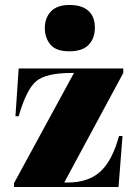

<svg xmlns="http://www.w3.org/2000/svg" viewBox="-20 -751 540 771"><path d="M475 -476V-458L238 -18H251Q335 -18 383 -62Q431 -106 458 -205H472L456 0H36V-15L277 -458H266Q165 -458 125.5 -425Q86 -392 55 -284H42L55 -476ZM258 -545Q205 -545 182.5 -572Q160 -599 160 -639Q160 -679 184.5 -705Q209 -731 259 -731Q309 -731 335 -707.5Q361 -684 361 -640.5Q361 -597 336 -571Q311 -545 258 -545Z"/></svg>

Font: SVN-Abril Fatface
Style: Regular
Weight: 400
Designer: Veronika Burian, Jos? Scaglione
Foundry: TypeTogether
Version: Version 1.001